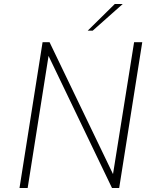

<svg xmlns="http://www.w3.org/2000/svg" viewBox="-20 -945 735 965"><path d="M194 -733H229L548 -70L654 -733H695L579 0H543L224 -664L119 0H78ZM557 -925H597L446 -791H421Z"/></svg>

Font: Exo ExtraLight
Style: Italic
Weight: 275
Italic angle: -9°
Designer: Natanael Gama
Foundry: Natanael Gama
Version: Version 1.500; ttfautohint (v1.6)